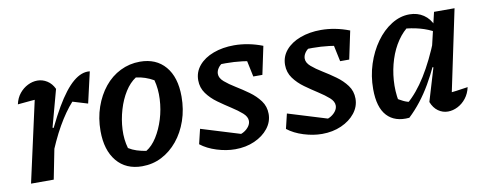

<svg xmlns="http://www.w3.org/2000/svg" viewBox="-50 -726 2426 958"><g transform="rotate(-10 1162.5 -247.0)"><path d="M45 0 148 -464 164 -411Q139 -409 113.5 -407Q88 -405 49 -401Q56 -433 74 -455Q92 -477 116 -489Q140 -501 165 -501Q191 -501 214 -486.5Q237 -472 250 -444L199 -256L210 -253L160 0ZM168 -98 155 -143Q209 -272 256.5 -353Q304 -434 347 -470Q390 -506 431 -501L395 -344L319 -367Q280 -324 242.5 -258.5Q205 -193 168 -98Z M607 11Q525 11 478.5 -45Q432 -101 432 -198Q432 -263 451.5 -319Q471 -375 505 -417Q539 -459 585.5 -482Q632 -505 685 -505Q767 -505 813.5 -450.5Q860 -396 860 -298Q860 -233 840.5 -176.5Q821 -120 786.5 -78Q752 -36 706.5 -12.5Q661 11 607 11ZM640 -61Q670 -79 694 -117Q718 -155 733 -203.5Q748 -252 750.5 -304Q753 -356 741 -401Q720 -413 698 -420.5Q676 -428 652 -431Q621 -411 597 -373Q573 -335 558.5 -286Q544 -237 541.5 -186.5Q539 -136 552 -91Q571 -79 593 -72Q615 -65 640 -61Z M905 -48 923 -123 1138 -57 1104 -58Q1122 -61 1137 -70.5Q1152 -80 1161 -93Q1170 -106 1170 -120Q1170 -141 1148.5 -160Q1127 -179 1095 -199.5Q1063 -220 1031 -243Q999 -266 977.5 -295.5Q956 -325 956 -363Q956 -405 983 -437Q1010 -469 1057 -486.5Q1104 -504 1162 -504Q1197 -504 1233.5 -497Q1270 -490 1306 -476L1270 -404Q1231 -413 1189.5 -418Q1148 -423 1106 -423Q1088 -423 1070 -422.5Q1052 -422 1034 -419L1092 -428Q1077 -420 1067.5 -406Q1058 -392 1058 -377Q1058 -356 1080 -337Q1102 -318 1134 -298.5Q1166 -279 1198 -256Q1230 -233 1251.5 -204Q1273 -175 1273 -137Q1273 -97 1247 -64Q1221 -31 1177 -11.5Q1133 8 1079 8Q1034 8 986 -7Q938 -22 905 -48ZM1230 -334 1200 -476H1306L1276 -334Z M1345 -48 1363 -123 1578 -57 1544 -58Q1562 -61 1577 -70.5Q1592 -80 1601 -93Q1610 -106 1610 -120Q1610 -141 1588.5 -160Q1567 -179 1535 -199.5Q1503 -220 1471 -243Q1439 -266 1417.5 -295.5Q1396 -325 1396 -363Q1396 -405 1423 -437Q1450 -469 1497 -486.5Q1544 -504 1602 -504Q1637 -504 1673.5 -497Q1710 -490 1746 -476L1710 -404Q1671 -413 1629.5 -418Q1588 -423 1546 -423Q1528 -423 1510 -422.5Q1492 -422 1474 -419L1532 -428Q1517 -420 1507.5 -406Q1498 -392 1498 -377Q1498 -356 1520 -337Q1542 -318 1574 -298.5Q1606 -279 1638 -256Q1670 -233 1691.5 -204Q1713 -175 1713 -137Q1713 -97 1687 -64Q1661 -31 1617 -11.5Q1573 8 1519 8Q1474 8 1426 -7Q1378 -22 1345 -48ZM1670 -334 1640 -476H1746L1716 -334Z M1961 4Q1888 11 1848 -32Q1808 -75 1808 -168Q1808 -234 1827.5 -294Q1847 -354 1881 -401.5Q1915 -449 1959 -476.5Q2003 -504 2050 -504Q2091 -504 2121.5 -483.5Q2152 -463 2167 -426L2166 -394Q2098 -433 2001 -439L2041 -450Q2007 -427 1980 -387.5Q1953 -348 1937 -298Q1921 -248 1917 -193.5Q1913 -139 1923 -86L1907 -106Q1926 -94 1945 -84.5Q1964 -75 1986 -72L1964 -68Q2015 -111 2061 -184.5Q2107 -258 2149 -364L2170 -345Q2126 -229 2076 -143Q2026 -57 1961 4ZM2180 -29 2159 -81Q2187 -84 2215.5 -87.5Q2244 -91 2274 -96Q2267 -64 2249 -41Q2231 -18 2206.5 -5.5Q2182 7 2157 7Q2130 7 2107.5 -9Q2085 -25 2073 -56L2123 -223L2111 -227L2174 -495H2278Z"/></g></svg>

Font: Piazzolla Thin
Style: Bold Italic
Weight: 700
Italic angle: -11.3°
Version: Version 2.005